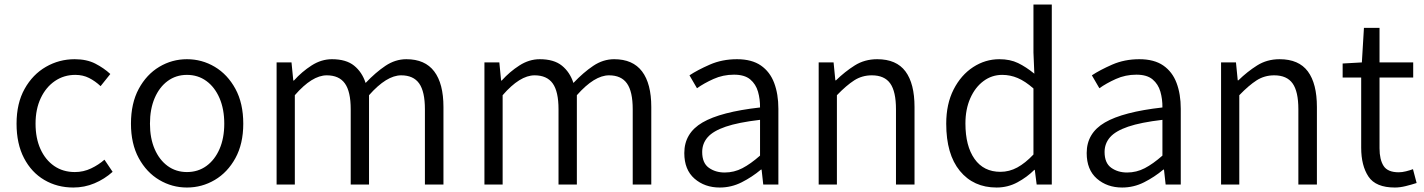

<svg xmlns="http://www.w3.org/2000/svg" viewBox="-20 -816 6298 849"><path d="M304.2 13.2Q232.9 13.2 176 -20.3Q119.1 -53.7 86.2 -116.9Q53.2 -180.2 53.2 -269Q53.2 -359.4 88.9 -423.1Q124.5 -486.8 183.1 -520.5Q241.7 -554.2 310.1 -554.2Q363.3 -554.2 401.4 -534.7Q439.5 -515.1 467.8 -488.8L424.8 -435.1Q400.9 -457.5 373.8 -471.2Q346.7 -484.9 313 -484.9Q262.7 -484.9 222.9 -457.8Q183.1 -430.7 160.2 -382.1Q137.2 -333.5 137.2 -269Q137.2 -205.1 158.9 -157Q180.7 -108.9 219.7 -82Q258.8 -55.2 311 -55.2Q349.1 -55.2 382.8 -71.3Q416.5 -87.4 441.9 -109.9L478 -56.2Q441.9 -23.9 397.7 -5.4Q353.5 13.2 304.2 13.2Z M806.6 13.2Q740.7 13.2 684.3 -20.3Q627.9 -53.7 593.5 -116.9Q559.1 -180.2 559.1 -269Q559.1 -359.4 593.5 -423.1Q627.9 -486.8 684.3 -520.5Q740.7 -554.2 806.6 -554.2Q873 -554.2 929.7 -520.5Q986.3 -486.8 1021 -423.1Q1055.7 -359.4 1055.7 -269Q1055.7 -180.2 1021 -116.9Q986.3 -53.7 929.7 -20.3Q873 13.2 806.6 13.2ZM806.6 -55.2Q855.5 -55.2 892.6 -82Q929.7 -108.9 950.7 -157Q971.7 -205.1 971.7 -269Q971.7 -333.5 950.7 -382.1Q929.7 -430.7 892.6 -457.8Q855.5 -484.9 806.6 -484.9Q758.3 -484.9 721.4 -457.8Q684.6 -430.7 663.8 -382.1Q643.1 -333.5 643.1 -269Q643.1 -205.1 663.8 -157Q684.6 -108.9 721.4 -82Q758.3 -55.2 806.6 -55.2Z M1203.1 0V-540H1269L1276.9 -460H1279.8Q1314.9 -499 1357.9 -526.6Q1400.9 -554.2 1447.8 -554.2Q1510.7 -554.2 1545.9 -525.6Q1581.1 -497.1 1596.7 -449.2Q1640.6 -495.6 1684.3 -524.9Q1728 -554.2 1776.9 -554.2Q1859.4 -554.2 1900.1 -500.2Q1940.9 -446.3 1940.9 -342.8V0H1858.9V-333Q1858.9 -411.1 1833.5 -447Q1808.1 -482.9 1753.9 -482.9Q1689.5 -482.9 1611.8 -395V0H1530.8V-333Q1530.8 -411.1 1505.1 -447Q1479.5 -482.9 1424.8 -482.9Q1359.9 -482.9 1283.7 -395V0Z M2122.1 0V-540H2188L2195.8 -460H2198.7Q2233.9 -499 2276.9 -526.6Q2319.8 -554.2 2366.7 -554.2Q2429.7 -554.2 2464.8 -525.6Q2500 -497.1 2515.6 -449.2Q2559.6 -495.6 2603.3 -524.9Q2647 -554.2 2695.8 -554.2Q2778.3 -554.2 2819.1 -500.2Q2859.9 -446.3 2859.9 -342.8V0H2777.8V-333Q2777.8 -411.1 2752.4 -447Q2727.1 -482.9 2672.9 -482.9Q2608.4 -482.9 2530.8 -395V0H2449.7V-333Q2449.7 -411.1 2424.1 -447Q2398.4 -482.9 2343.8 -482.9Q2278.8 -482.9 2202.6 -395V0Z M3162.6 13.2Q3096.2 13.2 3051 -26.1Q3005.9 -65.4 3005.9 -139.2Q3005.9 -227.5 3086.4 -274.4Q3167 -321.3 3340.8 -340.8Q3341.3 -377.4 3331.8 -410.6Q3322.3 -443.8 3297.4 -464.8Q3272.5 -485.8 3225.6 -485.8Q3177.2 -485.8 3135 -466.8Q3092.8 -447.8 3062 -425.8L3028.8 -482.9Q3064 -506.3 3118.7 -530.3Q3173.3 -554.2 3238.8 -554.2Q3304.2 -554.2 3344.5 -526.4Q3384.8 -498.5 3403.3 -449.2Q3421.9 -399.9 3421.9 -335V0H3355L3347.7 -65.9H3344.7Q3305.7 -33.2 3259.8 -10Q3213.9 13.2 3162.6 13.2ZM3184.6 -53.2Q3226.1 -53.2 3262.7 -72.3Q3299.3 -91.3 3340.8 -127.9V-286.1Q3245.1 -274.9 3189.2 -255.9Q3133.3 -236.8 3109.1 -209Q3085 -181.2 3085 -144Q3085 -95.2 3114.3 -74.2Q3143.6 -53.2 3184.6 -53.2Z M3600.1 0V-540H3666L3673.8 -460.9H3676.8Q3715.8 -499 3759.5 -526.6Q3803.2 -554.2 3858.9 -554.2Q3943.8 -554.2 3983.9 -500.2Q4023.9 -446.3 4023.9 -342.8V0H3941.9V-333Q3941.9 -411.1 3916.5 -447Q3891.1 -482.9 3835 -482.9Q3792 -482.9 3757.3 -460.7Q3722.7 -438.5 3680.7 -395V0Z M4386.7 13.2Q4284.7 13.2 4224.4 -60.3Q4164.1 -133.8 4164.1 -269Q4164.1 -356.4 4196.8 -420.4Q4229.5 -484.4 4283.2 -519.3Q4336.9 -554.2 4398.9 -554.2Q4446.8 -554.2 4481.9 -537.1Q4517.1 -520 4553.7 -490.2L4549.8 -584V-795.9H4630.9V0H4564L4555.7 -64.9H4553.7Q4521.5 -32.7 4479 -9.8Q4436.5 13.2 4386.7 13.2ZM4403.8 -56.2Q4442.9 -56.2 4478.3 -75.4Q4513.7 -94.7 4549.8 -132.8V-424.8Q4513.2 -457 4480.2 -470.9Q4447.3 -484.9 4411.6 -484.9Q4365.7 -484.9 4328.9 -457.5Q4292 -430.2 4270.5 -381.6Q4249 -333 4249 -270Q4249 -170.4 4289.3 -113.3Q4329.6 -56.2 4403.8 -56.2Z M4941.9 13.2Q4875.5 13.2 4830.3 -26.1Q4785.2 -65.4 4785.2 -139.2Q4785.2 -227.5 4865.7 -274.4Q4946.3 -321.3 5120.1 -340.8Q5120.6 -377.4 5111.1 -410.6Q5101.6 -443.8 5076.7 -464.8Q5051.8 -485.8 5004.9 -485.8Q4956.5 -485.8 4914.3 -466.8Q4872.1 -447.8 4841.3 -425.8L4808.1 -482.9Q4843.3 -506.3 4897.9 -530.3Q4952.6 -554.2 5018.1 -554.2Q5083.5 -554.2 5123.8 -526.4Q5164.1 -498.5 5182.6 -449.2Q5201.2 -399.9 5201.2 -335V0H5134.3L5127 -65.9H5124Q5085 -33.2 5039.1 -10Q4993.2 13.2 4941.9 13.2ZM4963.9 -53.2Q5005.4 -53.2 5042 -72.3Q5078.6 -91.3 5120.1 -127.9V-286.1Q5024.4 -274.9 4968.5 -255.9Q4912.6 -236.8 4888.4 -209Q4864.3 -181.2 4864.3 -144Q4864.3 -95.2 4893.6 -74.2Q4922.9 -53.2 4963.9 -53.2Z M5379.4 0V-540H5445.3L5453.1 -460.9H5456.1Q5495.1 -499 5538.8 -526.6Q5582.5 -554.2 5638.2 -554.2Q5723.1 -554.2 5763.2 -500.2Q5803.2 -446.3 5803.2 -342.8V0H5721.2V-333Q5721.2 -411.1 5695.8 -447Q5670.4 -482.9 5614.3 -482.9Q5571.3 -482.9 5536.6 -460.7Q5502 -438.5 5460 -395V0Z M6147.9 13.2Q6063.5 13.2 6031.2 -35.2Q5999 -83.5 5999 -163.1V-473.1H5917V-535.2L6002 -540L6011.2 -692.9H6080.1V-540H6229V-473.1H6080.1V-160.2Q6080.1 -110.4 6098.1 -82.3Q6116.2 -54.2 6165 -54.2Q6180.2 -54.2 6197.5 -58.6Q6214.8 -63 6228 -67.9L6244.1 -6.8Q6221.7 0.5 6196.3 6.8Q6170.9 13.2 6147.9 13.2Z"/></svg>

Font: `nÑOS CN Normal
Style: Regular
Weight: 350
Designer: Ryoko NISHIZUKA ?XZm?[P (kana & ideographs); Paul D. Hunt (Latin, Greek & Cyrillic); Wenlong ZHANG _ e??? (bopomofo); Sa
Foundry: Adobe Systems Incorporated
Version: Version 1.004 June 21, 2023